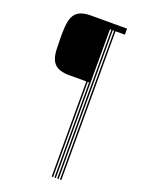

<svg xmlns="http://www.w3.org/2000/svg" viewBox="-166 -874 776 1049"><g transform="rotate(20 222.0 -350.0)"><path d="M61.2 -560Q59.5 -603.2 59.5 -634Q59.5 -664.8 61.2 -692Q64.8 -750 90.9 -775Q117 -800 174.2 -800H384.2V-765H329.5V100H321.5V-765H313.5V100H305.5V-765H297.5V100H289.5V-453H281.5V100H273.5V-453H174.2Q116.5 -453 90.2 -477.9Q64 -502.8 61.2 -560Z"/></g></svg>

Font: Big Shoulders Inline Text Thin
Style: Regular
Weight: 100
Designer: Patric King
Foundry: XO Type Co
Version: Version 2.002